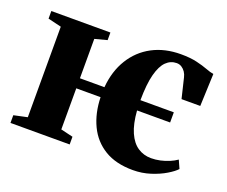

<svg xmlns="http://www.w3.org/2000/svg" viewBox="-95 -687 996 843"><g transform="rotate(20 402.5 -265.0)"><path d="M593.5 11Q514 11 461 -21.2Q408 -53.5 380.8 -110.5Q353.5 -167.5 351.5 -241.5H238V-49.5L295 -36V0H18.5V-36L81.5 -49.5V-472.5L19 -487.5V-523H295V-487.5L238 -472.5V-288.5H352.5Q359 -365 393.8 -421.5Q428.5 -478 486.2 -508.8Q544 -539.5 619 -539.5Q663.5 -539.5 694 -532.2Q724.5 -525 745.5 -517Q766.5 -509 782 -506.5L776 -355H688.5L666 -448.5Q663 -462 655.8 -472.8Q648.5 -483.5 638.2 -490Q628 -496.5 615 -496.5Q587 -496.5 566 -476Q545 -455.5 533 -410Q521 -364.5 520.5 -289H676.5V-241.5H522Q526.5 -180 543.8 -141Q561 -102 588.5 -83.8Q616 -65.5 651 -65.5Q672 -65.5 693.5 -70.2Q715 -75 734.5 -83.2Q754 -91.5 768 -101.5L785 -63.5Q772 -49 743 -31.5Q714 -14 675.2 -1.5Q636.5 11 593.5 11Z"/></g></svg>

Font: Merriweather 96pt ExtraBold
Style: Regular
Weight: 800
Version: Version 2.100